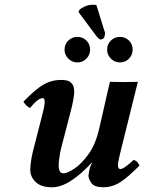

<svg xmlns="http://www.w3.org/2000/svg" viewBox="-20 -782 610 812"><path d="M388 -760 421 -653Q424 -648 424 -640Q424 -637 423.5 -635Q423 -633 423 -631Q420 -615 405 -615Q399 -615 385 -633L312 -731L316 -741Q320 -745 336.5 -753.5Q353 -762 373 -762Q376 -762 381.5 -761.5Q387 -761 388 -760ZM253 -572Q253 -595 269 -610.5Q285 -626 307 -626Q330 -626 345.5 -610.5Q361 -595 361 -572Q361 -550 345.5 -534Q330 -518 307 -518Q285 -518 269 -534Q253 -550 253 -572ZM433 -572Q433 -595 449 -610.5Q465 -626 487 -626Q510 -626 525.5 -610.5Q541 -595 541 -572Q541 -550 525.5 -534Q510 -518 487 -518Q465 -518 449 -534Q433 -550 433 -572ZM280 -315 238 -153Q234 -136 231 -115Q228 -94 228 -82Q228 -68 232.5 -58.5Q237 -49 249 -49Q264 -49 294 -68.5Q324 -88 354 -129.5Q384 -171 399 -236Q399 -236 404 -257.5Q409 -279 416.5 -312Q424 -345 431.5 -378.5Q439 -412 445 -436Q469 -435 503.5 -435Q538 -435 563 -436L486 -125Q479 -97 479 -83Q479 -67 489 -67Q497 -67 513 -78.5Q529 -90 545 -106Q555 -103 560.5 -96.5Q566 -90 570 -82Q524 -35 490 -12.5Q456 10 417 10Q379 10 366.5 -8Q354 -26 354 -39Q354 -42 357 -59Q360 -76 369 -92Q370 -93 369 -93.5Q368 -94 366 -92Q324 -46 281 -18Q238 10 200 10Q154 10 131 -12Q108 -34 108 -64Q108 -78 111 -99.5Q114 -121 119 -141L162 -309Q169 -336 169 -351Q169 -367 161 -367Q140 -367 107 -325Q90 -334 79 -352Q114 -388 140 -408Q166 -428 189.5 -436Q213 -444 239 -444Q265 -444 276.5 -435.5Q288 -427 291 -415.5Q294 -404 294 -395Q294 -382 290 -360Q286 -338 280 -315Z"/></svg>

Font: Libertinus Serif Semibold Italic
Style: Regular
Weight: 600
Italic angle: -11.5°
Designer: Philipp H. Poll, Khaled Hosny
Foundry: Caleb Maclennan
Version: Version 7.051;RELEASE